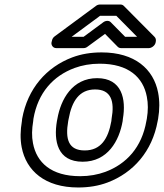

<svg xmlns="http://www.w3.org/2000/svg" viewBox="-20 -795 725 850"><path d="M128 -269C148 -385 216 -459 310 -494C343 -506 380 -513 421 -513C550 -513 614 -452 630 -367C636 -337 636 -305 630 -269L628 -259C608 -143 540 -69 446 -34C413 -22 376 -15 335 -15C206 -15 142 -76 126 -161C120 -191 121 -223 127 -259ZM78 -269 77 -259C70 -218 69 -179 76 -143C96 -39 179 35 326 35C373 35 416 28 456 13C570 -30 654 -125 678 -259L680 -269C687 -310 687 -349 680 -385C660 -489 577 -563 430 -563C383 -563 340 -556 300 -541C186 -498 102 -403 78 -269ZM524 -269C539 -356 520 -449 410 -449C300 -449 249 -355 234 -269L232 -259C217 -171 234 -79 346 -79C457 -79 508 -172 523 -259ZM474 -269 473 -259C459 -180 426 -129 355 -129C283 -129 268 -179 282 -259L284 -269C298 -347 331 -399 401 -399C472 -399 488 -347 474 -269ZM587 -632H534L470 -697C462 -705 448 -704 438 -697L350 -632H297L423 -725H495ZM670 -613C671 -620 669 -627 664 -632L528 -769C524 -773 519 -775 513 -775H423C417 -775 410 -773 405 -769L222 -634C216 -630 211 -622 210 -615L208 -607C206 -596 214 -582 229 -582H350C356 -582 362 -584 367 -588L445 -645L501 -588C505 -584 510 -582 516 -582H639C650 -582 666 -592 669 -607Z"/></svg>

Font: Asimov
Style: WidOuIt
Weight: 500
Designer: Google
Version: Version 2.000980; 2014